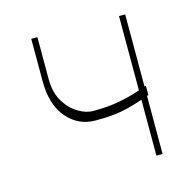

<svg xmlns="http://www.w3.org/2000/svg" viewBox="-86 -637 739 725"><g transform="rotate(-15 284.0 -274.0)"><path d="M463.1 -545.5V-263.5Q465.9 -264.6 468.8 -265.6V-228.7Q467 -228 463.4 -226.9Q463.4 -226.9 463.1 -226.6V0H438.9V-218.4Q408.4 -208.1 381.9 -201.2Q355.5 -194.2 325.3 -190.9Q295.1 -187.5 252.8 -187.5Q185 -187.1 140.6 -239Q96.2 -290.8 96.6 -384.9V-548.3H120.7V-384.9Q120.7 -332.4 142 -296.7Q163.4 -261 194.1 -242.7Q224.8 -224.4 252.8 -224.4Q310.7 -224.4 355.1 -233Q399.5 -241.5 438.9 -255V-545.5Z"/></g></svg>

Font: Inter UI Thin
Style: Regular
Weight: 100
Designer: Rasmus Andersson
Foundry: rsms
Version: 3.2;8d6f07862